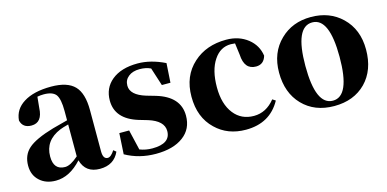

<svg xmlns="http://www.w3.org/2000/svg" viewBox="-60 -878 2439 1209"><g transform="rotate(-15 1159.5 -273.0)"><path d="M350 -305Q312 -295 295 -288Q188 -244 188 -139Q188 -51 263 -51Q298 -51 350 -97ZM152 -510 136 -504ZM599 -61Q564 17 472 17Q378 17 354 -70Q275 17 185 17Q120 17 80 -20Q39 -57 39 -119Q39 -188 85 -229Q132 -271 252 -306Q280 -314 350 -332V-393Q350 -471 329 -500Q307 -528 250 -528Q228 -528 208 -524L201 -453Q197 -358 126 -358Q69 -358 57 -409Q63 -481 127 -521Q193 -563 307 -563Q413 -563 460 -514Q506 -466 506 -357V-88Q506 -37 537 -37Q558 -37 582 -75Z M930 -336Q1081 -291 1081 -167Q1081 -80 1016 -32Q951 17 837 17Q728 17 639 -33L647 -169H711L742 -37Q780 -22 824 -22Q942 -22 942 -104Q942 -170 843 -201L785 -218Q642 -262 642 -382Q642 -463 701 -512Q763 -563 871 -563Q956 -563 1048 -518L1040 -392H984L946 -510Q915 -525 874 -525Q828 -525 801 -503Q773 -481 773 -444Q773 -383 871 -353Z M1497 -526Q1477 -528 1469 -528Q1401 -528 1359 -465Q1315 -400 1315 -288Q1315 -178 1365 -115Q1413 -54 1495 -54Q1575 -54 1632 -125L1652 -112Q1581 17 1424 17Q1305 17 1228 -58Q1145 -137 1145 -272Q1145 -407 1234 -487Q1318 -563 1448 -563Q1531 -563 1589 -517Q1644 -473 1654 -404Q1639 -351 1588 -351Q1512 -351 1507 -449Z M1794 -64Q1717 -144 1717 -276Q1717 -406 1800 -486Q1879 -563 2000 -563Q2122 -563 2201 -487Q2284 -407 2284 -276Q2284 -142 2206 -62Q2128 17 2000 17Q1872 17 1794 -64ZM2111 -274Q2111 -528 2000 -528Q1888 -528 1888 -274Q1888 -18 2000 -18Q2111 -18 2111 -274Z"/></g></svg>

Font: Source Han Serif CN Heavy
Style: Regular
Weight: 900
Designer: Ryoko NISHIZUKA  (kana & ideographs); Frank Grießhammer (Latin, Greek & Cyrillic); Wenlong ZHANG  (bopomofo); Sandoll Co
Foundry: Adobe Systems Incorporated
Version: Version 1.000;PS 1;hotconv 16.6.53;makeotf.lib2.5.65590